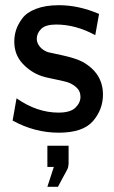

<svg xmlns="http://www.w3.org/2000/svg" viewBox="-20 -505 442 742"><path d="M28.8 -39.1 43.9 -125Q123 -69.8 206.1 -69.8Q252 -69.8 271.5 -88.9Q291 -107.9 291 -130.9Q291 -153.8 273.9 -168.5Q256.8 -183.1 236.8 -188.5Q216.8 -193.8 185.8 -200Q154.8 -206.1 141.1 -210.9Q99.1 -225.1 67.1 -259.5Q35.2 -293.9 35.2 -344.2Q35.2 -367.2 42 -388.7Q48.8 -410.2 65.9 -433.6Q83 -457 119.4 -470.9Q155.8 -484.9 208 -484.9Q284.2 -484.9 362.8 -451.2L348.1 -369.1Q272.9 -410.2 196.8 -410.2Q155.8 -410.2 138.9 -393.1Q122.1 -376 122.1 -355Q122.1 -338.9 134 -324.5Q146 -310.1 166 -303.2Q167 -303.2 220 -291.5Q272.9 -279.8 298.8 -266.1Q377.9 -222.2 377.9 -139.2Q377.9 -82 339.4 -37.1Q300.8 7.8 207 7.8Q113.8 7.8 28.8 -39.1ZM163.1 58.1H245.1V127.9Q244.1 134.8 243.7 138.9Q243.2 143.1 240.2 149.4Q237.3 155.8 233.6 161.9Q230 168 221.7 183.6Q213.4 199.2 204.1 216.8H163.1L188 140.1H163.1Z"/></svg>

Font: CMU Bright
Style: SemiBold
Weight: 600
Version: Version 0.7.0